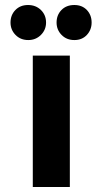

<svg xmlns="http://www.w3.org/2000/svg" viewBox="-20 -747 409 767"><path d="M93 -587Q62 -587 42 -607.5Q22 -628 22 -657Q22 -687 41.5 -707Q61 -727 92 -727Q123 -727 143.5 -707Q164 -687 164 -657Q164 -628 143.5 -607.5Q123 -587 93 -587ZM277 -587Q246 -587 226 -607.5Q206 -628 206 -657Q206 -687 225.5 -707Q245 -727 277 -727Q308 -727 327 -707Q346 -687 346 -657Q346 -628 327 -607.5Q308 -587 277 -587ZM111 0V-525H259V0Z"/></svg>

Font: TikTok Sans 24pt
Style: Bold
Weight: 700
Version: Version 4.000